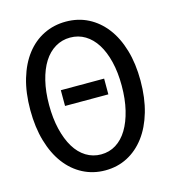

<svg xmlns="http://www.w3.org/2000/svg" viewBox="-103 -752 756 848"><g transform="rotate(-15 275.0 -328.0)"><path d="M23 -331Q23 -252 41.5 -188.5Q60 -125 93.5 -80.5Q127 -36 173.5 -12Q220 12 275 12Q331 12 377 -12Q423 -36 456.5 -80.5Q490 -125 508.5 -188.5Q527 -252 527 -331Q527 -409 508.5 -471.5Q490 -534 456.5 -577.5Q423 -621 377 -644.5Q331 -668 275 -668Q220 -668 173.5 -645Q127 -622 93.5 -578.5Q60 -535 41.5 -472.5Q23 -410 23 -331ZM109 -331Q109 -392 121 -441Q133 -490 154.5 -524Q176 -558 207 -576.5Q238 -595 275 -595Q313 -595 343.5 -576.5Q374 -558 395.5 -524Q417 -490 429 -441Q441 -392 441 -331Q441 -270 429 -220Q417 -170 395.5 -134.5Q374 -99 343.5 -80Q313 -61 275 -61Q238 -61 207 -80Q176 -99 154.5 -134.5Q133 -170 121 -220Q109 -270 109 -331ZM176 -381V-309H374V-381Z"/></g></svg>

Font: Codetta
Style: Regular
Weight: 400
Italic angle: -11°
Designer: Ulrich Proeller
Foundry: PROSA GmbH
Version: Version 2.00;September 29, 2018;FontCreator 11.5.0.2427 64-b